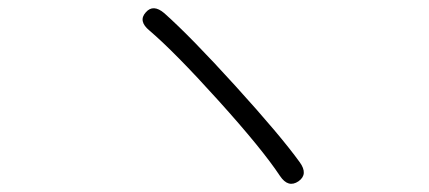

<svg xmlns="http://www.w3.org/2000/svg" viewBox="-20 -578 1040 465"><path d="M703 -139Q678 -122 658 -152Q615 -217 509 -334.5Q403 -452 342 -504Q314 -527 333 -548Q351 -569 378 -546Q442 -489 550.5 -369.5Q659 -250 706 -185Q727 -156 703 -139Z"/></svg>

Font: Resource Han Rounded CN Light
Style: Regular
Weight: 300
Designer: Cyano Hao (round all glyphs); Ryoko NISHIZUKA 西塚涼子 (kana, bopomofo & ideographs); Paul D. Hunt (Latin, Greek & Cyrillic)
Foundry: Cyano Hao
Version: 0.990